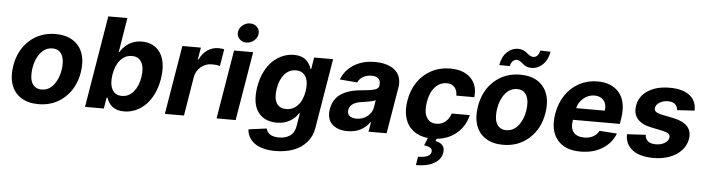

<svg xmlns="http://www.w3.org/2000/svg" viewBox="-55 -1027 5564 1515"><g transform="rotate(5 2727.0 -270.0)"><path d="M262.1 10.7Q180 10.7 124.5 -24.9Q68.9 -60.4 47.1 -124.6Q25.2 -188.9 39.1 -273.1Q59.3 -399.5 144 -476Q228.7 -552.6 351.6 -552.6Q433.6 -552.6 489 -517Q544.4 -481.5 566.4 -417.3Q588.4 -353 574.6 -268.5Q554 -142.4 469.3 -65.9Q384.6 10.7 262.1 10.7ZM277.3 -106.5Q333.1 -106.5 371.4 -152.9Q409.8 -199.2 422.2 -273.8Q433.9 -347.3 412.1 -392.2Q390.3 -437.1 336.3 -437.1Q280.5 -437.1 242 -390.4Q203.5 -343.8 191.4 -269.2Q184.7 -221.6 190.3 -185.4Q196 -149.1 218.6 -127.8Q241.1 -106.5 277.3 -106.5Z M631.4 0 752.1 -727.3H903.4L858.7 -453.8H862.9Q874.3 -472.3 888.8 -488.3Q903.4 -504.3 924.4 -519.5Q945.3 -534.8 973.7 -543.7Q1002.1 -552.6 1034.8 -552.6Q1080.3 -552.6 1116.8 -535.2Q1153.4 -517.8 1178.3 -482.6Q1203.1 -447.4 1211.5 -394.9Q1219.8 -342.3 1208.8 -272Q1197.8 -205.3 1171.7 -151.5Q1145.6 -97.7 1109.9 -62.9Q1074.2 -28.1 1030.9 -9.6Q987.6 8.9 940.7 8.9Q909.1 8.9 884.1 0.5Q859 -7.8 843 -22.4Q827.1 -36.9 817.5 -52.9Q807.9 -68.9 802.2 -87.4H794.7L780.5 0ZM824.9 -272.7Q813.2 -198.9 836.1 -155.2Q859 -111.5 913 -111.5Q967.7 -111.5 1005 -155.5Q1042.3 -199.6 1054.3 -272.7Q1065.7 -345.5 1043.1 -388.8Q1020.6 -432.2 965.9 -432.2Q911.6 -432.2 874.1 -389.2Q836.6 -346.2 824.9 -272.7Z M1263.8 0 1354.8 -545.5H1501.4L1485.4 -450.3H1491.1Q1514.2 -500 1553.4 -526.6Q1592.7 -553.3 1639.6 -553.3Q1665.5 -553.3 1686.1 -548.3L1663.4 -413.7Q1640.3 -421.9 1600.5 -421.9Q1550.8 -421.9 1512.8 -390.3Q1474.8 -358.7 1465.9 -308.6L1415.1 0Z M1673.3 0 1764.2 -545.5H1915.5L1824.6 0ZM1782 -693.2Q1785.5 -724.8 1812.1 -747.2Q1838.8 -769.5 1872.5 -769.5Q1906.2 -769.5 1927.7 -747.2Q1949.2 -724.8 1945.7 -693.2Q1941.8 -661.6 1915.3 -639Q1888.8 -616.5 1855.1 -616.5Q1821.4 -616.5 1799.7 -639.2Q1778.1 -661.9 1782 -693.2Z M2157 215.9Q2103 215.9 2060.4 204.4Q2017.8 192.8 1990.4 172.1Q1963.1 151.3 1948.2 123.9Q1933.2 96.6 1931.5 63.9L2074.9 45.1Q2089.5 107.2 2177.2 107.2Q2229.8 107.2 2264.9 81.9Q2300.1 56.5 2308.2 3.2L2324.6 -96.6H2318.2Q2295.5 -58.6 2252.1 -33.2Q2208.8 -7.8 2148.4 -7.8Q2101.6 -7.8 2064.6 -23.8Q2027.7 -39.8 2002.3 -72.6Q1976.9 -105.5 1968.8 -155.5Q1960.6 -205.6 1970.9 -273.8Q1981.9 -341.3 2008.5 -395.2Q2035.2 -449.2 2071.4 -483.1Q2107.6 -517 2150.2 -534.8Q2192.8 -552.6 2238.3 -552.6Q2271 -552.6 2296.3 -543.7Q2321.7 -534.8 2337.5 -519.5Q2353.3 -504.3 2362.6 -488.5Q2371.8 -472.7 2377.5 -453.8H2383.5L2398.4 -545.5H2548.7L2457 5.3Q2446.4 73.5 2404.1 121.6Q2361.9 169.7 2298.8 192.8Q2235.8 215.9 2157 215.9ZM2213.8 -121.4Q2268.1 -121.4 2305.6 -161.9Q2343 -202.4 2354.8 -274.5Q2366.5 -346.9 2342.9 -389.6Q2319.2 -432.2 2264.9 -432.2Q2209.9 -432.2 2173.5 -389.2Q2137.1 -346.2 2125.7 -274.5Q2114 -202.8 2136.4 -162.1Q2158.7 -121.4 2213.8 -121.4Z M2711.6 10.3Q2631 10.3 2587.9 -32Q2544.7 -74.2 2557.5 -152.3Q2563.6 -187.9 2579.4 -215.6Q2595.2 -243.3 2616.7 -261.2Q2638.1 -279.1 2667.3 -291.7Q2696.4 -304.3 2725.9 -310.7Q2755.3 -317.1 2790.5 -320.3Q2812.1 -322.4 2824 -323.7Q2835.9 -324.9 2851.7 -327.1Q2867.5 -329.2 2875.5 -331Q2883.5 -332.7 2893.8 -335.4Q2904.1 -338.1 2909.3 -341.1Q2914.4 -344.1 2919.7 -348.4Q2925.1 -352.6 2927.6 -357.8Q2930 -362.9 2931.1 -369.3V-371.4Q2936.4 -405.2 2918.9 -423.7Q2901.3 -442.1 2862.9 -442.1Q2823.9 -442.1 2795.3 -424.9Q2766.7 -407.7 2753.9 -379.3L2616.1 -390.6Q2644.2 -465.9 2714 -509.2Q2783.7 -552.6 2881 -552.6Q2918 -552.6 2950.3 -546Q2982.6 -539.4 3009.8 -524.9Q3036.9 -510.3 3055 -489.2Q3073.2 -468 3080.4 -437Q3087.7 -405.9 3081.7 -367.9L3020.2 0H2876.8L2889.6 -75.6H2885.3Q2858 -35.9 2813.9 -12.8Q2769.9 10.3 2711.6 10.3ZM2772.4 -94.1Q2821.7 -94.1 2858.5 -122.9Q2895.2 -151.6 2902.7 -195L2911.9 -252.8Q2906.2 -249.3 2897.4 -246.3Q2888.5 -243.3 2873.9 -240.4Q2859.4 -237.6 2851.6 -236Q2843.8 -234.4 2824.8 -231.5Q2805.8 -228.7 2803.6 -228.3Q2712 -215.9 2702.8 -157.3Q2698.2 -127.1 2717.2 -110.6Q2736.2 -94.1 2772.4 -94.1Z M3417.6 8.9 3410.5 28.1Q3447.4 33.7 3466.4 56.1Q3485.4 78.5 3478.7 114.3Q3470.5 168 3415.8 199Q3361.2 230.1 3272.4 230.1L3283 162.6Q3377.1 162.6 3386.4 118.3Q3390.6 96.6 3375.5 85.2Q3360.4 73.9 3323.5 69.2L3347.7 8.9Q3276.6 1.4 3229.8 -35.9Q3182.9 -73.2 3165.7 -133.5Q3148.4 -193.9 3161.2 -270.6Q3174.7 -354 3217.5 -417.8Q3260.3 -481.5 3327.2 -517Q3394.2 -552.6 3475.9 -552.6Q3582.4 -552.6 3639.2 -495.6Q3696 -438.6 3684.7 -343.8H3542.3Q3543 -384.9 3521 -409.8Q3498.9 -434.7 3458.8 -434.7Q3404.8 -434.7 3365.9 -391.9Q3327.1 -349.1 3315 -272.7Q3302.2 -195.3 3326.3 -152.2Q3350.5 -109 3404.1 -109Q3443.9 -109 3474.4 -133Q3505 -157 3518.8 -199.9H3661.6Q3641.7 -112.9 3576.9 -56.6Q3512.1 -0.4 3417.6 8.9Z M3942.5 10.7Q3860.4 10.7 3804.9 -24.9Q3749.3 -60.4 3727.5 -124.6Q3705.6 -188.9 3719.5 -273.1Q3739.7 -399.5 3824.4 -476Q3909.1 -552.6 4032 -552.6Q4114 -552.6 4169.4 -517Q4224.8 -481.5 4246.8 -417.3Q4268.8 -353 4255 -268.5Q4234.4 -142.4 4149.7 -65.9Q4065 10.7 3942.5 10.7ZM3957.7 -106.5Q4013.5 -106.5 4051.8 -152.9Q4090.2 -199.2 4102.6 -273.8Q4114.3 -347.3 4092.5 -392.2Q4070.7 -437.1 4016.7 -437.1Q3960.9 -437.1 3922.4 -390.4Q3883.9 -343.8 3871.8 -269.2Q3865.1 -221.6 3870.7 -185.4Q3876.4 -149.1 3899 -127.8Q3921.5 -106.5 3957.7 -106.5ZM3942.5 -612.6 3859 -613.6Q3869.7 -679.3 3908.4 -716.8Q3947.1 -754.3 3997.2 -754.3Q4019.2 -754.3 4038.2 -745.9Q4057.2 -737.6 4068 -727.6Q4078.8 -717.7 4092.7 -709.3Q4106.5 -701 4120 -701Q4139.9 -701 4153.4 -716.1Q4166.9 -731.2 4170.8 -756L4252.8 -753.6Q4241.5 -688.2 4202.9 -651.1Q4164.4 -614 4114 -613.3Q4094.5 -613.3 4078.8 -618.8Q4063.2 -624.3 4053.1 -632.1Q4043 -639.9 4034.1 -647.7Q4025.2 -655.5 4014.7 -661Q4004.3 -666.5 3992.5 -666.5Q3974.1 -666.5 3960.4 -651.8Q3946.7 -637.1 3942.5 -612.6Z M4556.1 10.7Q4430.4 10.7 4370.4 -64.8Q4310.4 -140.3 4332.4 -270.2Q4346.2 -353.7 4389.4 -417.8Q4432.5 -481.9 4498.6 -517.2Q4564.6 -552.6 4643.8 -552.6Q4698.5 -552.6 4741.8 -535.3Q4785.2 -518.1 4814.6 -483.5Q4844.1 -448.9 4854.6 -397Q4865.1 -345.2 4854 -275.6L4847.3 -234H4475.9L4475.1 -230.1Q4464.8 -166.5 4491.7 -134.4Q4518.5 -102.3 4577.4 -102.3Q4615.8 -102.3 4646 -118.4Q4676.1 -134.6 4692.8 -165.5L4831 -156.2Q4801.5 -79.2 4729 -34.3Q4656.6 10.7 4556.1 10.7ZM4492.9 -327.8H4719.8Q4728 -376.8 4702.6 -408.2Q4677.2 -439.6 4628.6 -439.6Q4580.6 -439.6 4541.7 -406.6Q4502.8 -373.6 4492.9 -327.8Z M5425.4 -389.9 5288 -381.4Q5286.2 -409.8 5266.9 -427.6Q5247.5 -445.3 5211.6 -445.3Q5173.7 -445.3 5144.9 -428.1Q5116.1 -410.9 5112.2 -384.6Q5109 -366.5 5121.6 -355.1Q5134.2 -343.8 5169.7 -335.9L5265.6 -316.1Q5420.5 -283.4 5400.9 -162.3Q5392 -110.8 5355.3 -71.2Q5318.5 -31.6 5261.4 -10.5Q5204.2 10.7 5135.3 10.7Q5025.6 10.7 4967 -34.4Q4908.4 -79.5 4910.5 -158L5058.2 -165.8Q5060 -132.8 5081.3 -115.8Q5102.6 -98.7 5141 -98.4Q5182.5 -97.7 5212.5 -115.6Q5242.5 -133.5 5246.4 -160.5Q5249.3 -179.3 5235.8 -190.5Q5222.3 -201.7 5187.5 -209.2L5096.6 -228Q5019.5 -243.6 4985.6 -284.8Q4951.7 -326 4962.4 -389.9Q4975.1 -465.6 5043.3 -509.1Q5111.5 -552.6 5214.1 -552.6Q5318.9 -552.6 5373.6 -509.4Q5428.3 -466.3 5425.4 -389.9Z"/></g></svg>

Font: Karasuma Gothic
Style: Bold Italic
Weight: 700
Italic angle: 9.39998°
Designer: Rasmus Andersson / Ryoko Nishizuka
Foundry: Genbu
Version: Version 1.00